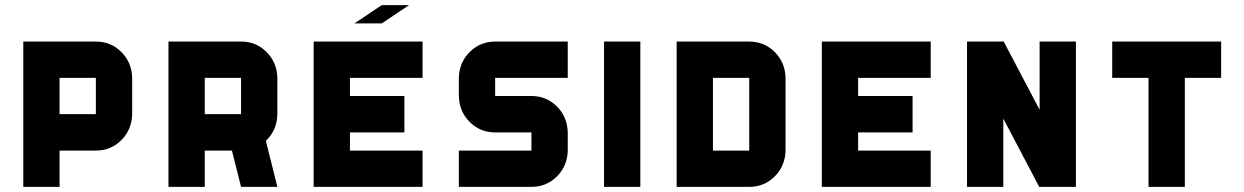

<svg xmlns="http://www.w3.org/2000/svg" viewBox="-20 -729 4854 749"><path d="M354 -283.7V-425.3H212.4V-283.7ZM495.6 -283.2Q494.1 -223.1 453.4 -182.4Q412.6 -141.6 354 -141.6H212.4V0H70.8V-566.9H354Q412.6 -566.9 453.4 -526.1Q494.1 -485.4 495.6 -425.3Z M920.4 -283.7V-425.3H778.8V-283.7ZM920.4 -566.9Q979 -566.9 1019.8 -526.1Q1060.5 -485.4 1062 -425.3V-283.2Q1060.5 -220.2 1017.1 -179.7L1062 0H920.4L884.8 -141.6H778.8V0H637.2V-566.9Z M1628.4 -425.3H1345.2V-354.5H1557.6V-212.4H1345.2V-141.6H1628.4V0H1203.6V-566.9H1628.4ZM1362.8 -637.7 1469.2 -709H1575.7L1469.2 -637.7Z M2194.8 -425.3H1911.6V-354.5H2053.2Q2111.8 -354.5 2152.6 -313.7Q2193.4 -272.9 2194.8 -212.4V-141.6Q2193.4 -81.5 2152.6 -40.8Q2111.8 0 2053.2 0H1770V-141.6H2053.2V-212.4H1911.6Q1853 -212.4 1812.3 -253.2Q1771.5 -293.9 1770 -354.5V-425.3Q1771.5 -485.4 1812.3 -526.1Q1853 -566.9 1911.6 -566.9H2194.8Z M2336.4 -566.9H2478V0H2336.4Z M2902.8 -141.6V-425.3H2761.2V-141.6ZM3044.4 -141.6Q3043 -81.5 3002.2 -40.8Q2961.4 0 2902.8 0H2619.6V-566.9H2902.8Q2961.4 -566.9 3002.2 -526.1Q3043 -485.4 3044.4 -425.3Z M3610.8 -425.3H3327.6V-354.5H3540V-212.4H3327.6V-141.6H3610.8V0H3186V-566.9H3610.8Z M4035.6 -566.9H4177.2V0H4034.2L3894 -266.1V0H3752.4V-566.9H3895.5L4035.6 -300.8Z M4318.8 -566.9H4743.7V-425.3H4602.1V0H4460.4V-425.3H4318.8Z"/></svg>

Font: Blazma
Style: Regular
Weight: 400
Designer: GGBotNet
Version: 1.00